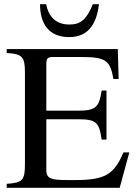

<svg xmlns="http://www.w3.org/2000/svg" viewBox="-20 -896 651 916"><path d="M423 -876C394 -805 366 -779 312 -779C249 -779 213 -813 200 -876H171C171 -779 216 -719 310 -719C392 -719 440 -770 452 -876ZM597 -169H569C524 -63 481 -37 338 -37H302C228 -37 201 -42 201 -84V-327H352C438 -327 453 -314 465 -230H488V-464H465C453 -385 438 -368 352 -368H201V-588C201 -620 208 -624 236 -624H367C483 -624 506 -609 521 -519H546L542 -662H12V-643C87 -639 99 -624 99 -550V-114C99 -37 89 -24 12 -19V0H551Z"/></svg>

Font: XITS Math
Style: Regular
Weight: 400
Designer: MicroPress Inc., with final additions and corrections provided by Coen Hoffman, Elsevier (retired)
Version: Version 1.108